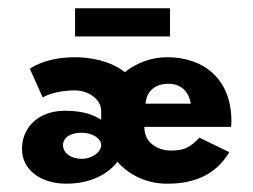

<svg xmlns="http://www.w3.org/2000/svg" viewBox="-20 -435 611 463"><path d="M161 -415V-347H390V-415ZM132 -85C132 -104 151 -115 177 -115C203 -115 224 -101 224 -85C224 -69 203 -52 177 -52C151 -52 132 -66 132 -85ZM331 -185C333 -212 351 -233 386 -233C415 -233 435 -216 440 -185ZM83 -200C83 -200 109 -217 161 -217C190 -217 224 -198 224 -167V-146C211 -155 185 -168 137 -168C72 -168 33 -127 33 -76C33 -24 80 8 140 8C229 8 263 -45 263 -45C292 -12 335 8 383 8C448 8 500 -13 533 -68L461 -103C437 -78 423 -72 391 -72C365 -72 328 -87 328 -129H537C538 -133 538 -139 538 -143C538 -245 471 -297 383 -297C344 -297 309 -283 281 -261C246 -289 196 -297 161 -297C87 -297 52 -269 52 -269Z"/></svg>

Font: Hussar Tani
Style: Bold
Weight: 700
Foundry: Cannot Into Space Fonts
Version: Version 0.92